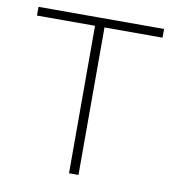

<svg xmlns="http://www.w3.org/2000/svg" viewBox="-73 -693 693 759"><g transform="rotate(10 273.0 -313.5)"><path d="M525 -627V-592H292V0H254V-592H21V-627Z"/></g></svg>

Font: Blinker ExtraLight
Style: Regular
Weight: 200
Designer: Juergen Huber
Foundry: supertype
Version: Version 1.017;hotconv 1.0.117;makeotfexe 2.5.65602